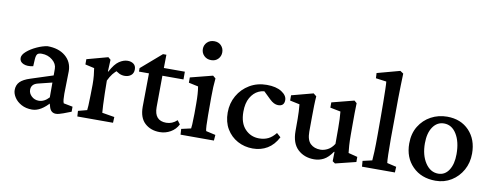

<svg xmlns="http://www.w3.org/2000/svg" viewBox="-52 -785 2662 1035"><g transform="rotate(10 1279.5 -267.5)"><path d="M150.4 5.9Q116.7 5.9 92 -7.6Q67.4 -21 54 -41.5Q40.5 -62 40.5 -82Q40.5 -109.4 57.6 -127Q74.7 -144.5 113.3 -156.7L233.9 -195.8V-231.9Q233.9 -259.3 209.2 -279.5Q184.6 -299.8 150.9 -299.8Q132.8 -299.8 126.5 -292.2Q120.1 -284.7 118.7 -263.2L116.7 -225.6Q85 -218.3 63.5 -227.5Q42 -236.8 42 -257.8Q42 -275.4 63.7 -294.2Q85.4 -313 116.2 -327.1Q147 -341.3 173.8 -345.2Q235.4 -345.2 272.5 -314.2Q309.6 -283.2 310.1 -232.4L307.6 -108.9Q307.6 -91.8 308.8 -77.9Q310.1 -64 313.5 -57.1L363.3 -47.4V-20L321.3 -3.9Q309.1 0.5 299.1 3.2Q289.1 5.9 281.2 5.9Q254.9 5.9 245.6 -21.5L235.8 -54.7L249 -53.2Q198.7 5.9 150.4 5.9ZM177.7 -47.4Q208 -47.4 233.9 -75.7V-156.7L157.2 -137.7Q122.1 -128.9 122.1 -97.7Q122.1 -78.1 138.4 -62.7Q154.8 -47.4 177.7 -47.4Z M397.9 0 396 -30.3 444.3 -43Q445.3 -48.3 446.5 -68.1Q447.8 -87.9 448.2 -124.5L449.2 -184.6Q449.2 -210 447 -232.9Q444.8 -255.9 441.9 -272.5L392.1 -283.7V-312.5L507.3 -343.8L521 -332L518.1 -267.6L520.5 -267.1Q543.5 -311 567.4 -326.9Q591.3 -342.8 613.8 -342.8Q633.3 -342.8 646.2 -333Q659.2 -323.2 659.2 -303.2Q659.2 -282.2 645.3 -271Q631.3 -259.8 610.4 -259.8Q580.1 -259.8 554.2 -285.6L570.8 -281.7Q542.5 -263.7 521 -218.3L522 -149.4Q522.9 -115.2 524.2 -84.7Q525.4 -54.2 526.9 -43L594.7 -31.7L593.3 0Z M949.7 -53.7Q935.5 -25.4 908.2 -9.8Q880.9 5.9 849.1 5.9Q799.8 5.9 767.8 -23.4Q735.8 -52.7 735.8 -112.8L737.8 -295.9H683.1V-314.9L794.4 -411.1H813L811.5 -314.9L810.1 -123.5Q810.1 -49.8 875 -49.8Q908.2 -49.8 934.1 -74.2ZM777.3 -295.9V-338.4H926.8V-295.9Z M962.9 0 960.9 -31.2 1013.2 -43Q1014.2 -46.9 1015.4 -65.7Q1016.6 -84.5 1017.1 -124.5V-180.2Q1017.1 -236.8 1010.7 -272.5L958.5 -283.7V-312.5L1080.6 -343.8L1095.7 -331.1Q1093.3 -307.1 1092 -283.2Q1090.8 -259.3 1090.8 -228V-128.9Q1090.8 -96.2 1092 -72.5Q1093.3 -48.8 1095.7 -43L1147.9 -31.2L1145.5 0ZM1055.2 -424.3Q1031.2 -424.3 1016.1 -439.5Q1001 -454.6 1001 -476.1Q1001 -497.6 1016.1 -512.7Q1031.2 -527.8 1055.2 -527.8Q1078.6 -527.8 1093 -512.7Q1107.4 -497.6 1107.4 -476.1Q1107.4 -454.6 1093 -439.5Q1078.6 -424.3 1055.2 -424.3Z M1358.4 5.9Q1313 5.9 1275.1 -14.6Q1237.3 -35.2 1214.8 -72.8Q1192.4 -110.4 1192.4 -162.1Q1192.4 -212.9 1216.1 -254.4Q1239.7 -295.9 1281.2 -320.6Q1322.8 -345.2 1375 -345.2Q1426.3 -345.2 1456.3 -325.9Q1486.3 -306.6 1486.3 -281.2Q1486.3 -248 1452.6 -248Q1429.7 -248 1405.8 -271.5L1360.4 -315.4L1391.6 -307.1Q1363.3 -313 1336.4 -300.5Q1309.6 -288.1 1292.2 -258.1Q1274.9 -228 1274.9 -180.7Q1274.9 -119.1 1305.9 -86.4Q1336.9 -53.7 1382.8 -53.7Q1410.6 -53.7 1432.4 -64.2Q1454.1 -74.7 1473.6 -99.1L1495.6 -79.6Q1473.1 -36.1 1438 -15.1Q1402.8 5.9 1358.4 5.9Z M1872.1 -60.1 1921.9 -47.4V-19.5L1809.6 8.3L1795.4 -1.5L1796.4 -52.2L1793.9 -53.2Q1771 -19.5 1746.6 -6.8Q1722.2 5.9 1694.3 5.9Q1640.1 5.9 1605 -27.1Q1569.8 -60.1 1569.8 -127V-194.3Q1569.8 -212.9 1568.8 -232.4Q1567.9 -252 1565.9 -272.5L1512.7 -283.7V-312.5L1630.9 -343.8L1647.5 -330.6Q1645.5 -307.1 1644.8 -277.8Q1644 -248.5 1644 -216.8L1643.6 -136.7Q1643.6 -90.8 1664.3 -71Q1685.1 -51.3 1719.2 -51.3Q1738.3 -51.3 1758.5 -61.8Q1778.8 -72.3 1793.9 -96.2V-183.1Q1793.9 -234.9 1790 -272.5L1732.9 -283.7V-312.5L1854.5 -343.8L1868.2 -332Q1867.2 -302.7 1866.9 -277.6Q1866.7 -252.4 1866.7 -219.2V-161.1Q1866.7 -125.5 1868.4 -100.1Q1870.1 -74.7 1872.1 -60.1Z M1956.1 0 1953.6 -31.2 2004.9 -43Q2006.3 -53.7 2007.8 -91.1Q2009.3 -128.4 2009.3 -185.5V-284.2Q2009.3 -322.3 2008.8 -362.1Q2008.3 -401.9 2007.6 -432.6Q2006.8 -463.4 2005.4 -474.6L1947.3 -482.4L1945.8 -510.7L2070.3 -544.4L2087.9 -532.7Q2086.9 -499 2085.9 -467Q2085 -435.1 2084.5 -395.5Q2084 -356 2084 -299.3L2083 -176.8Q2083 -127.4 2084 -89.6Q2085 -51.8 2086.9 -43L2137.7 -31.2L2136.2 0Z M2358.9 5.9Q2280.8 5.9 2232.9 -42.5Q2185.1 -90.8 2185.1 -167.5Q2185.1 -222.2 2209.5 -262Q2233.9 -301.8 2274.2 -323.5Q2314.5 -345.2 2362.3 -345.2Q2437 -345.2 2482.7 -297.4Q2528.3 -249.5 2528.3 -172.4Q2528.3 -122.1 2505.9 -81.8Q2483.4 -41.5 2445.1 -17.8Q2406.7 5.9 2358.9 5.9ZM2366.7 -34.2Q2403.3 -34.2 2424.8 -67.1Q2446.3 -100.1 2446.3 -154.8Q2446.3 -222.7 2420.4 -264.4Q2394.5 -306.2 2352.1 -306.2Q2314 -306.2 2291 -272.7Q2268.1 -239.3 2268.1 -183.1Q2268.1 -118.2 2295.9 -76.2Q2323.7 -34.2 2366.7 -34.2Z"/></g></svg>

Font: Lateef
Style: Regular
Weight: 400
Designer: SIL International
Foundry: SIL International
Version: Version 4.200